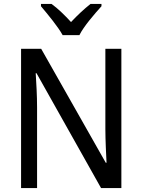

<svg xmlns="http://www.w3.org/2000/svg" viewBox="-20 -964 730 984"><path d="M301 -784H387C409 -829 465 -893 500 -932V-944H444C409 -916 379 -888 344 -851C312 -886 276 -921 244 -944H190V-932C225 -890 277 -828 301 -784ZM602 0V-714H520V-302C520 -247 524 -172 526 -130H522L191 -714H88V0H170V-413C170 -475 166 -539 163 -589H167L498 0Z"/></svg>

Font: Noto Sans Lao SemiCondensed
Style: Regular
Weight: 400
Width: 4
Designer: Monotype Design Team
Foundry: Monotype Imaging Inc.
Version: Version 2.004